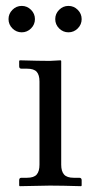

<svg xmlns="http://www.w3.org/2000/svg" viewBox="-20 -638 317 660"><path d="M190.4 -428.7V-71.8Q190.4 -49.3 200.2 -38.1Q210 -26.9 233.4 -26.9H252.4Q260.7 -26.9 260.7 -18.6V0L258.8 2Q190.4 0 151.4 0L47.9 2L45.9 0V-18.6Q45.9 -26.9 53.7 -26.9H72.8Q96.7 -26.9 106.2 -38.1Q115.7 -49.3 115.7 -71.8V-357.9Q115.7 -380.4 106.2 -391.1Q96.7 -401.9 72.8 -401.9H53.7Q45.9 -401.9 45.9 -410.2V-428.7L47.9 -430.7Q115.7 -428.7 151.4 -428.7L188.5 -430.7ZM183.3 -540.3Q169.9 -553.7 169.9 -572.3Q169.9 -590.8 183.3 -604.2Q196.8 -617.7 215.3 -617.7Q233.9 -617.7 247.3 -604.2Q260.7 -590.8 260.7 -572.3Q260.7 -553.7 247.3 -540.3Q233.9 -526.9 215.3 -526.9Q196.8 -526.9 183.3 -540.3ZM22.7 -540.3Q9.3 -553.7 9.3 -572.3Q9.3 -590.8 22.7 -604.2Q36.1 -617.7 54.7 -617.7Q73.2 -617.7 86.7 -604.2Q100.1 -590.8 100.1 -572.3Q100.1 -553.7 86.7 -540.3Q73.2 -526.9 54.7 -526.9Q36.1 -526.9 22.7 -540.3Z"/></svg>

Font: Libertinage
Style: l
Weight: 400
Designer: OSP
Foundry: OSP
Version: Version 1.0; 2008; OFL relea